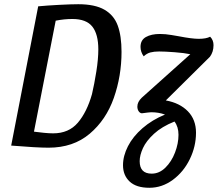

<svg xmlns="http://www.w3.org/2000/svg" viewBox="-20 -690 1032 910"><path d="M351 -670Q430 -670 475 -644Q520 -618 538 -569Q556 -520 556 -444Q556 -330 519.5 -226Q483 -122 405 -56Q327 10 210 10Q155 10 33 0L161 -660Q203 -664 260.5 -667Q318 -670 351 -670ZM232 -58Q306 -58 349 -108.5Q392 -159 416 -244Q427 -291 436.5 -350.5Q446 -410 446 -456Q446 -528 417.5 -564Q389 -600 323 -600Q284 -600 244 -592L141 -66Q163 -63 188 -60.5Q213 -58 232 -58ZM975 -421 766 -214Q832 -202 870.5 -162.5Q909 -123 909 -61Q909 4 879.5 64.5Q850 125 799 162.5Q748 200 688 200Q626 200 594.5 170.5Q563 141 563 93Q563 49 586.5 3Q610 -43 655.5 -82.5Q701 -122 762 -147Q732 -158 697 -158Q689 -158 652 -153Q643 -154 637 -163Q631 -172 631 -185Q631 -207 652 -227L882 -433Q854 -439 807.5 -442.5Q761 -446 734 -446Q710 -446 693 -441.5Q676 -437 661 -423Q646 -444 646 -468Q646 -500 671.5 -514.5Q697 -529 738 -529Q764 -529 793 -524Q822 -519 828 -518Q890 -506 922 -506Q957 -506 976 -516Q992 -500 992 -476Q992 -444 975 -421ZM826 -51Q826 -89 807 -114Q747 -90 710 -56Q673 -22 657.5 12Q642 46 642 74Q642 133 699 133Q735 133 764 104.5Q793 76 809.5 33Q826 -10 826 -51Z"/></svg>

Font: Sansita Light Italic
Style: Regular
Weight: 300
Italic angle: -11°
Designer: Pablo Cosgaya
Foundry: Omnibus-Type
Version: Version 1.006